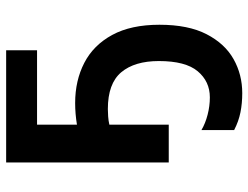

<svg xmlns="http://www.w3.org/2000/svg" viewBox="-114 -468 827 640"><g transform="rotate(-90 300.0 -148.5)"><path d="M309 245Q275 245 245 239Q215 233 186 218V109Q208 122 237 129.5Q266 137 295 137Q348 137 382 96.5Q416 56 416 -33Q416 -114 378.5 -158.5Q341 -203 256 -203Q246 -203 231.5 -202Q217 -201 204 -198V0H78V-542H452V-439H204V-306Q222 -309 240 -310.5Q258 -312 276 -312Q351 -312 410 -281.5Q469 -251 503 -188.5Q537 -126 537 -31Q537 65 505.5 126Q474 187 422.5 216Q371 245 309 245Z"/></g></svg>

Font: Noto Sans Mono SemiBold
Style: Regular
Weight: 600
Designer: Monotype Design Team
Foundry: Monotype Imaging Inc.
Version: Version 2.014; ttfautohint (v1.8.4.7-5d5b)